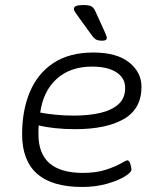

<svg xmlns="http://www.w3.org/2000/svg" viewBox="-20 -738 640 764"><path d="M307 6Q68 6 68 -204Q68 -299 99 -372.5Q130 -446 193 -487.5Q256 -529 351 -529Q445 -529 494 -489.5Q543 -450 543 -393Q543 -305 473 -264.5Q403 -224 279 -224Q237 -224 199.5 -228Q162 -232 134 -239Q133 -230 133 -221.5Q133 -213 133 -203Q133 -50 310 -50Q363 -50 401 -62.5Q439 -75 460.5 -87.5Q482 -100 487 -100Q494 -100 498.5 -86Q503 -72 503 -63Q503 -52 476 -35.5Q449 -19 404.5 -6.5Q360 6 307 6ZM274 -278Q330 -278 376 -288Q422 -298 450 -322Q478 -346 478 -388Q478 -428 443 -450.5Q408 -473 346 -473Q260 -473 206 -424.5Q152 -376 140 -290Q166 -285 201.5 -281.5Q237 -278 274 -278ZM387 -576Q372 -576 363.5 -580Q355 -584 345 -598L300 -660Q286 -679 280 -688Q274 -697 274 -703Q274 -718 311 -718Q336 -718 345 -712Q354 -706 360 -692L395 -615Q405 -594 405 -587Q405 -576 387 -576Z"/></svg>

Font: Asap Semi Expanded Semi Expanded Light
Style: Italic
Weight: 300
Width: 6
Italic angle: -6°
Designer: Pablo Cosgaya
Foundry: Omnibus-Type
Version: Version 3.001; ttfautohint (v1.8.4.7-5d5b)